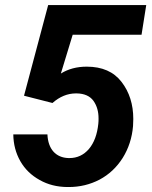

<svg xmlns="http://www.w3.org/2000/svg" viewBox="-20 -731 602 761"><path d="M188 -322.8C216.8 -348.1 247.6 -360.8 281.2 -360.8C282.2 -360.8 282.7 -360.8 283.7 -360.8C314.5 -360.4 336.9 -350.1 350.6 -331.1C364.3 -311.5 370.6 -288.6 370.6 -261.7C370.6 -254.9 370.6 -247.6 369.6 -239.7C365.2 -198.2 353 -165 332.5 -140.6C312 -116.7 286.1 -104.5 255.4 -104.5C253.9 -104.5 252.9 -104.5 251.5 -104.5C201.2 -106 170.4 -140.1 168 -198.2H32.7C33.2 -159.2 42.5 -124 60.5 -92.3C78.6 -60.5 104.5 -35.6 137.2 -17.6C169.9 1 206.1 9.8 246.1 10.3C248 10.3 250.5 10.3 252.4 10.3C296.4 10.3 336.9 0.5 374.5 -19C412.1 -39.1 442.4 -67.4 466.3 -105C489.7 -142.6 503.4 -184.6 507.3 -231.4C507.8 -241.2 508.3 -250.5 508.3 -259.3C508.3 -317.4 492.7 -366.2 461.9 -406.2C430.7 -446.8 384.8 -466.8 323.7 -466.8C284.2 -466.8 250 -457.5 221.2 -439.5L268.1 -593.3H541L559.6 -710.9H170.9L75.2 -351.6Z"/></svg>

Font: Roboto
Style: Bold Italic
Weight: 700
Italic angle: -12°
Designer: Google
Version: Version 2.137; 2017